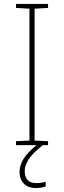

<svg xmlns="http://www.w3.org/2000/svg" viewBox="-20 -734 323 971"><path d="M105 131C105 80 151 36 197 0H223V-20L155 -23V-690L223 -694V-714H61V-694L129 -690V-23L61 -20V0H165C105 48 79 90 79 135C79 190 115 217 161 217C182 217 200 213 211 209V185C200 189 182 192 163 192C124 192 105 170 105 131Z"/></svg>

Font: Noto Sans Syriac Eastern Thin
Style: Regular
Weight: 100
Designer: Patrick Giasson and the Monotype Design Team
Foundry: Monotype Imaging Inc.
Version: Version 3.001